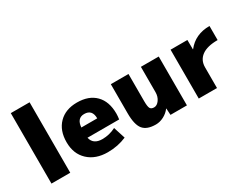

<svg xmlns="http://www.w3.org/2000/svg" viewBox="-76 -1255 2265 1770"><g transform="rotate(-30 1057.0 -370.0)"><path d="M83 0V-750H283V0Z M580 -310H749Q749 -405 664 -405Q587 -405 580 -310ZM582 -200Q599 -120 696 -120Q771 -120 839 -155L879 -30Q787 10 679 10Q550 10 472 -63Q394 -136 394 -260Q394 -385 465.5 -457.5Q537 -530 659 -530Q784 -530 854 -459.5Q924 -389 924 -260Q924 -233 919 -200Z M1344 -70Q1316 -33 1274.5 -11.5Q1233 10 1190 10Q1096 10 1055.5 -39Q1015 -88 1015 -210V-520H1203V-230Q1203 -172 1214 -153.5Q1225 -135 1255 -135Q1286 -135 1310.5 -169Q1335 -203 1335 -250V-520H1525V0H1350L1346 -70Z M2071 -530V-380Q1959 -380 1902 -338Q1845 -296 1845 -220V0H1651V-520H1830L1831 -420H1833Q1919 -530 2071 -530Z"/></g></svg>

Font: Mplus 1p Black
Style: Regular
Weight: 900
Version: Version 1.061